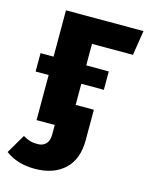

<svg xmlns="http://www.w3.org/2000/svg" viewBox="-134 -603 695 897"><g transform="rotate(15 213.5 -154.5)"><path d="M230 -411V-307H339V-218H230V-116H318V31Q318 124 265 173Q212 222 122 222Q37 222 -20 179L34 87Q54 98 68.5 102.5Q83 107 104 107Q131 107 145.5 91.5Q160 76 160 46V0H72V-218H9V-307H72V-531H447L428 -411Z"/></g></svg>

Font: FiraGOUPP
Style: Bold
Weight: 700
Designer: bBox Type
Foundry: bBox Type GmbH
Version: Version 1.001